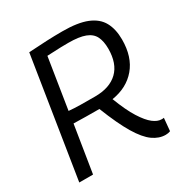

<svg xmlns="http://www.w3.org/2000/svg" viewBox="-167 -839 934 978"><g transform="rotate(-30 300.0 -350.0)"><path d="M25 0 136 -702Q197 -706 243 -708Q289 -710 335 -710Q426 -710 479 -688.5Q532 -667 555 -625Q578 -583 578 -522Q578 -420 526 -358.5Q474 -297 384 -283Q415 -202 444.5 -155.5Q474 -109 500 -89Q526 -69 549 -69Q551 -69 555 -69Q559 -69 563 -70L556 5Q544 10 528 10Q490 10 454 -15.5Q418 -41 381 -102.5Q344 -164 301 -273Q259 -273 222.5 -273.5Q186 -274 150 -275L106 0ZM314 -339Q400 -339 447 -384Q494 -429 494 -517Q494 -560 480 -588.5Q466 -617 430.5 -630.5Q395 -644 332 -644Q307 -644 289 -643.5Q271 -643 252.5 -642Q234 -641 207 -640L160 -343Q192 -340 227.5 -339.5Q263 -339 314 -339Z"/></g></svg>

Font: Georama
Style: Italic
Weight: 400
Italic angle: -9°
Designer: Jean-Baptiste Levee
Foundry: Production Type
Version: Version 1.000